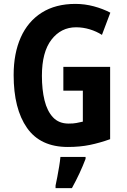

<svg xmlns="http://www.w3.org/2000/svg" viewBox="-20 -795 651 985"><path d="M305 -452H545V-81Q492 -62 441 -51.5Q390 -41 328 -41Q187 -41 118.5 -139Q50 -237 50 -410Q50 -521 86.5 -603Q123 -685 194 -730Q265 -775 367 -775Q415 -775 461.5 -762.5Q508 -750 546 -730L503 -616Q475 -634 440.5 -644.5Q406 -655 370 -655Q293 -655 244 -591.5Q195 -528 195 -406Q195 -335 208.5 -280Q222 -225 252 -193Q282 -161 332 -161Q357 -161 372 -164Q387 -167 405 -171V-330H305ZM419 20Q391 94 349 170H265V157Q269 139 274 112.5Q279 86 283.5 59Q288 32 290 10H419Z"/></svg>

Font: Noto Sans Tamil UI Condensed
Style: Bold
Weight: 700
Width: 3
Designer: Jelle Bosma - Monotype Design Team
Foundry: Monotype Imaging Inc.
Version: Version 2.004; ttfautohint (v1.8.4.7-5d5b)